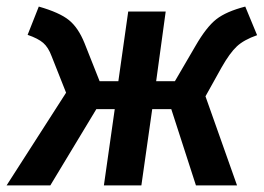

<svg xmlns="http://www.w3.org/2000/svg" viewBox="-43 -564 802 584"><path d="M739 -457Q699 -443 677.5 -423Q656 -403 631 -359L582 -271L678 0H553L478 -232H420L387 0H273L306 -232H250L110 0H-23L158 -282L114 -393Q104 -420 88.5 -433.5Q73 -447 41 -458L75 -544Q138 -526 166.5 -503Q195 -480 214 -433L260 -317H317L347 -529H461L432 -317H489L552 -425Q585 -482 615 -505.5Q645 -529 703 -544Z"/></svg>

Font: FiraGO Medium
Style: Italic
Weight: 500
Italic angle: -8°
Designer: bBox Type GmbH
Foundry: bBox Type GmbH
Version: Version 1.001